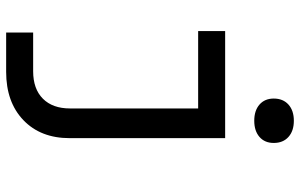

<svg xmlns="http://www.w3.org/2000/svg" viewBox="-200 -620 999 640"><g transform="rotate(90 300.0 -299.5)"><path d="M88 180V90H217Q276 90 308.5 57.5Q341 25 341 -33V-460H83V-550H440V-32Q440 65 380 122.5Q320 180 219 180ZM382 -647Q348 -647 328 -664.5Q308 -682 308 -712Q308 -743 328 -761Q348 -779 382 -779Q416 -779 436 -761Q456 -743 456 -712Q456 -682 436 -664.5Q416 -647 382 -647Z"/></g></svg>

Font: JetBrainsMono NFM Medium
Style: Regular
Weight: 500
Monospace: yes
Designer: Philipp Nurullin, Konstantin Bulenkov
Foundry: JetBrains
Version: Version 2.304; ttfautohint (v1.8.4.7-5d5b);Nerd Fonts 3.3.0